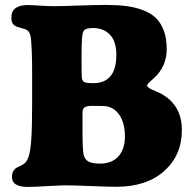

<svg xmlns="http://www.w3.org/2000/svg" viewBox="-20 -735 770 767"><path d="M244.1 5.4Q223.1 5.4 169.2 8.5Q115.2 11.7 90.8 11.7Q27.8 11.7 27.8 -27.8Q27.8 -42 33.2 -51.3Q38.6 -60.5 45.4 -64.5Q52.2 -68.4 68.4 -76.2Q85 -83.5 93.3 -106.2Q101.6 -128.9 105 -179Q108.4 -229 108.4 -324.7V-442.4Q108.4 -533.2 103.5 -581.5Q101.6 -598.1 95.9 -606.7Q90.3 -615.2 78.6 -619.1Q74.7 -620.6 63 -623.5Q51.3 -626.5 46.9 -628.4Q36.1 -632.8 30.8 -640.9Q25.4 -648.9 25.4 -665Q25.4 -714.8 91.3 -714.8Q106.4 -714.8 136.5 -712.6Q166.5 -710.4 193.8 -710.4Q229.5 -710.4 297.6 -712.9Q365.7 -715.3 403.3 -715.3Q449.2 -715.3 483.9 -710.9Q518.6 -706.5 550.3 -694.8Q582 -683.1 602.3 -663.6Q622.6 -644 634.3 -612.8Q646 -581.5 646 -539.1Q646 -467.8 593.3 -421.4Q591.3 -419.4 588.1 -416.7Q585 -414.1 583.3 -412.6Q581.5 -411.1 579.3 -408.9Q577.1 -406.7 575.9 -405.5Q574.7 -404.3 573 -402.6Q571.3 -400.9 570.6 -399.7Q569.8 -398.4 569.1 -397.2Q568.4 -396 568.1 -394.8Q567.9 -393.6 567.9 -392.6Q567.9 -383.8 602.5 -370.6Q706.5 -327.6 706.5 -215.3Q706.5 -115.2 636.2 -52Q565.9 11.2 444.3 11.2Q414.1 11.2 343.3 8.3Q272.5 5.4 244.1 5.4ZM352.5 -402.8Q444.8 -402.8 444.8 -516.1Q444.8 -569.8 419.2 -596.4Q393.6 -623 352.5 -623Q323.7 -623 316.4 -614.5Q309.1 -606 307.6 -582Q305.7 -554.7 305.7 -506.3Q305.7 -452.1 306.6 -427.7Q307.6 -412.1 315.9 -407.5Q324.2 -402.8 352.5 -402.8ZM379.9 -81.5Q427.2 -81.5 453.1 -110.4Q479 -139.2 479 -189.9Q479 -244.6 456.1 -277.1Q433.1 -309.6 394.5 -311.5Q387.2 -312 345.2 -312Q325.7 -312 317.6 -305.9Q309.6 -299.8 309.6 -284.7V-209.5Q309.6 -134.8 314.5 -115.2Q318.4 -99.1 332.3 -90.3Q346.2 -81.5 379.9 -81.5Z"/></svg>

Font: Cooper* ExtraBold
Style: Regular
Weight: 800
Designer: Owen Earl
Foundry: indestructible type*
Version: Version 0.001